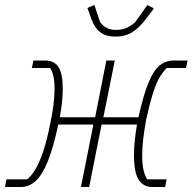

<svg xmlns="http://www.w3.org/2000/svg" viewBox="-30 -751 776 771"><path d="M-10 0 -4 -31H79Q95 -43 111 -69Q127 -95 143 -141.5Q159 -188 173 -261Q181 -299 185 -331.5Q189 -364 189 -396Q189 -427 184 -447Q179 -467 171 -478H98L104 -508H151Q188 -508 205 -481.5Q222 -455 222 -395Q222 -369 219 -340.5Q216 -312 210 -280H352L397 -508H431L385 -280H526Q546 -370 566.5 -419.5Q587 -469 611.5 -488.5Q636 -508 668 -508H723L717 -478H640Q627 -466 613 -444Q599 -422 585.5 -380.5Q572 -339 557 -271Q550 -232 545.5 -196Q541 -160 541 -128Q541 -89 547 -65.5Q553 -42 561 -31H639L633 0H582Q546 0 527 -29Q508 -58 508 -129Q508 -156 511.5 -188.5Q515 -221 520 -251H378L328 0H295L345 -251H204Q184 -157 161.5 -102Q139 -47 112.5 -23.5Q86 0 53 0ZM434 -604Q395 -604 372 -622Q349 -640 337 -675L321 -719L349 -731L372 -662Q384 -646 399.5 -638.5Q415 -631 436 -631Q459 -631 477 -638.5Q495 -646 513 -662L562 -731L588 -717L556 -675Q530 -640 501.5 -622Q473 -604 434 -604Z"/></svg>

Font: IBM Plex Sans ExtraLight
Style: Italic
Weight: 250
Italic angle: -11.31°
Designer: Mike Abbink, Paul van der Laan, Pieter van Rosmalen
Foundry: Bold Monday
Version: Version 3.201